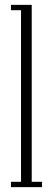

<svg xmlns="http://www.w3.org/2000/svg" viewBox="-20 -770 218 790"><path d="M25 0V-22H66.5V-728H25V-750H110.5V-22H153V0Z"/></svg>

Font: Imbue 50pt ExtraLight
Style: Regular
Weight: 200
Designer: Tyler Finck
Foundry: Etcetera Type Company
Version: Version 1.102; ttfautohint (v1.8.3)